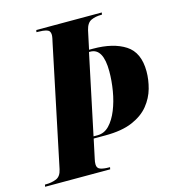

<svg xmlns="http://www.w3.org/2000/svg" viewBox="-128 -803 808 892"><g transform="rotate(-15 276.0 -357.0)"><path d="M-21 0 -19 -10H-14Q13 -10 35.5 -19Q58 -28 65 -61L185 -634Q188 -647 190 -657Q192 -667 192 -674Q192 -694 175 -699Q158 -704 131 -704H126L128 -714H443L441 -704H438Q410 -704 389 -694.5Q368 -685 360 -651L341 -562H360Q457 -562 515 -524.5Q573 -487 573 -396Q573 -356 561.5 -314.5Q550 -273 521.5 -237.5Q493 -202 442 -180Q391 -158 311 -158H255L235 -64Q232 -52 232 -40Q232 -21 248 -15.5Q264 -10 289 -10H294L292 0ZM276 -168Q309 -168 333 -193Q357 -218 373.5 -259Q390 -300 398 -348Q406 -396 406 -441Q406 -552 344 -552H338L257 -168Z"/></g></svg>

Font: Noto Serif Display ExtraCondensed Black
Style: Italic
Weight: 900
Width: 2
Italic angle: -12°
Designer: Monotype Design Team
Foundry: Monotype Imaging Inc.
Version: Version 2.009